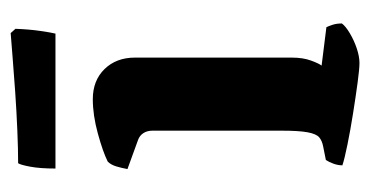

<svg xmlns="http://www.w3.org/2000/svg" viewBox="-187 -507 694 360"><g transform="rotate(-90 160.0 -327.0)"><path d="M222 0Q211 0 185 -3.5Q159 -7 127.5 -12Q96 -17 69 -22.5Q42 -28 30 -32Q30 -40 33 -48.5Q36 -57 40 -63L65 -68Q76 -70 82.5 -75.5Q89 -81 92 -97.5Q95 -114 95 -146V-388Q95 -398 90.5 -405Q86 -412 78 -415L23 -435Q25 -446 28 -456Q31 -466 37 -472Q55 -481 89.5 -490.5Q124 -500 154 -500Q189 -500 210.5 -478Q232 -456 232 -421V-127Q232 -106 226.5 -91Q221 -76 217 -71L289 -62Q291 -58 293.5 -50.5Q296 -43 296 -33Q291 -26 277.5 -18Q264 -10 249 -5Q234 0 222 0ZM24 -570Q24 -599 27.5 -617.5Q31 -636 34 -640Q60 -640 95.5 -641.5Q131 -643 167.5 -645.5Q204 -648 234 -650.5Q264 -653 278 -654L286 -645Q285 -619 282 -598.5Q279 -578 277 -570Z"/></g></svg>

Font: Texturina Medium 12pt
Style: Bold
Weight: 700
Version: Version 1.002